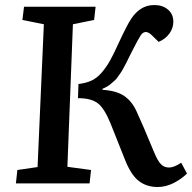

<svg xmlns="http://www.w3.org/2000/svg" viewBox="-20 -727 761 761"><path d="M291 -394Q320.3 -397.5 341.8 -407.2Q363.3 -417 381.6 -437.7Q399.9 -458.5 414.3 -483.6Q428.7 -508.8 448.2 -551.8Q483.9 -628.9 500 -652.8Q532.2 -700.2 577.1 -706.1Q585 -707 592.8 -707Q624.5 -707 645.8 -689Q667 -670.9 667 -641.1Q667 -615.7 651.6 -594.2Q636.2 -572.8 608.9 -561L578.1 -590.8Q566.9 -600.1 558.1 -600.1Q546.9 -600.1 538.3 -587.9Q529.8 -575.7 503.9 -524.9Q501 -519.5 491.9 -501Q482.9 -482.4 480.5 -477.8Q478 -473.1 470.2 -458.5Q462.4 -443.8 459 -439.5Q455.6 -435.1 448.2 -424.1Q440.9 -413.1 435.3 -408.4Q429.7 -403.8 421.6 -396.5Q413.6 -389.2 405 -384.3Q396.5 -379.4 386.2 -375V-371.1Q443.4 -367.2 473.4 -345.9Q503.4 -324.7 521 -286.1Q544.9 -234.9 589.8 -126Q604.5 -89.8 617.7 -76.4Q630.9 -63 649.9 -63Q669.4 -63 698.2 -82L721.2 -39.1Q698.2 -16.6 667.5 -1.2Q636.7 14.2 605 14.2Q560.1 14.2 529.1 -10.5Q498 -35.2 474.1 -97.2L418.9 -235.8Q394.5 -296.4 368.4 -317.1Q342.3 -337.9 289.1 -337.9ZM153.8 -630.9 68.8 -647.9 75.2 -700.2H358.9L353 -647.9L269 -630.9L247.1 -65.9L340.8 -53.2L335 0H43L48.8 -53.2L128.9 -64.9Z"/></svg>

Font: Literata Book SemiBold
Style: Italic
Weight: 600
Italic angle: -3°
Designer: Latin by Veronika Burian and Jose Scaglione. Greek by Irene Vlachou. Cyrillic by Vera Evstafieva
Foundry: TypeTogether
Version: Version 1.003;PS 001.003;hotconv 1.0.88;makeotf.lib2.5.64775